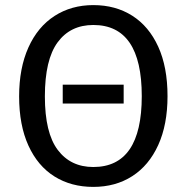

<svg xmlns="http://www.w3.org/2000/svg" viewBox="-20 -721 732 753"><path d="M637 -344Q637 -232 600.5 -152Q564 -72 498.5 -30Q433 12 346 12Q259 12 193.5 -29Q128 -70 91.5 -150Q55 -230 55 -343Q55 -454 91.5 -535Q128 -616 194 -658.5Q260 -701 346 -701Q433 -701 498.5 -659.5Q564 -618 600.5 -538Q637 -458 637 -344ZM156 -343Q156 -200 206.5 -133Q257 -66 346 -66Q536 -66 536 -344Q536 -623 346 -623Q256 -623 206 -555Q156 -487 156 -343ZM465 -315H226V-389H465Z"/></svg>

Font: FiraGO
Style: Regular
Weight: 400
Designer: bBox Type
Foundry: bBox Type GmbH
Version: Version 1.001;April 20, 2020;FontCreator 12.0.0.2555 64-bit